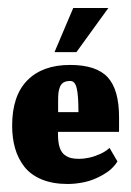

<svg xmlns="http://www.w3.org/2000/svg" viewBox="-20 -452 327 479"><path d="M116 -322H170.7L250.3 -432H162.7ZM175.7 -172.3H125V-200.3Q125 -212.3 125.8 -220.2Q126.7 -228 129.7 -235.5Q132.7 -243 139 -246.5Q145.3 -250 155.3 -250Q167 -250 171.3 -232.3Q175.7 -214.7 175.7 -172.3ZM149 7Q169 7 191 2.3Q213 -2.3 236.8 -15.8Q260.7 -29.3 273 -49.3L253.3 -83Q244 -74.3 230.2 -68Q216.3 -61.7 202.8 -58.7Q189.3 -55.7 177.7 -55.7Q165.7 -55.7 157.3 -57.7Q149 -59.7 141 -65.7Q133 -71.7 128.8 -84.3Q124.7 -97 124.7 -116.7V-123H277V-160Q277 -228.3 248.7 -259.2Q220.3 -290 154.7 -290Q86.3 -290 48.3 -251.7Q10.3 -213.3 10.3 -138.7Q10.3 -107.3 17.7 -81.8Q25 -56.3 40.8 -36Q56.7 -15.7 84.2 -4.3Q111.7 7 149 7Z"/></svg>

Font: Jomhuria
Style: Regular
Weight: 400
Designer: Arabic design by Kourosh Beigpour, Latin design by Eben Sorkin, engineering by Lasse Fister and Khaled Hosney
Version: Version 1.0000